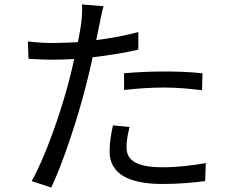

<svg xmlns="http://www.w3.org/2000/svg" viewBox="-20 -812 1040 862"><path d="M537 -408C598 -415 658 -419 720 -419C778 -419 837 -413 887 -407L889 -483C836 -489 775 -491 718 -491C654 -491 589 -488 537 -483ZM601 -668C541 -652 476 -640 412 -632L427 -705C431 -725 438 -762 445 -784L348 -792C350 -771 348 -738 345 -710C342 -690 337 -659 330 -623C292 -621 257 -619 224 -619C188 -619 152 -620 105 -626L108 -548C143 -546 179 -544 223 -544C251 -544 281 -545 313 -547C305 -511 297 -475 288 -442C251 -302 181 -101 122 1L210 30C262 -78 329 -282 365 -424C376 -466 387 -512 396 -555C465 -563 536 -574 601 -589ZM487 -249C478 -207 472 -170 472 -132C472 -34 554 14 710 14C782 14 848 8 901 1L904 -80C844 -69 775 -61 711 -61C570 -61 548 -106 548 -153C548 -178 553 -209 562 -242Z"/></svg>

Font: Noto Sans CJK JP Regular
Style: Regular
Weight: 400
Designer: Ryoko NISHIZUKA (kana & ideographs); Paul D. Hunt (Latin, Greek & Cyrillic); Wenlong ZHANG (bopomofo); Sandoll Communica
Foundry: Adobe Systems Incorporated
Version: Version 1.001;PS 1.001;hotconv 1.0.78;makeotf.lib2.5.61930